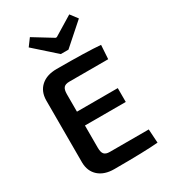

<svg xmlns="http://www.w3.org/2000/svg" viewBox="-224 -1044 1017 1153"><g transform="rotate(-30 284.0 -468.0)"><path d="M286 -757 139 -888 176 -938 308 -857H316L449 -938L487 -888L339 -757ZM517 -101 523 -6Q432 2 219 2Q151 2 111.5 -33Q72 -68 71 -129V-561Q72 -622 111.5 -657Q151 -692 219 -692Q432 -692 523 -684L517 -588H247Q220 -588 208.5 -575Q197 -562 197 -530V-409H480V-313H197V-159Q197 -127 208.5 -114Q220 -101 247 -101Z"/></g></svg>

Font: Exo 2.0 Semi Bold
Style: Regular
Weight: 600
Designer: Natanael Gama
Version: Version 1.001;PS 001.001;hotconv 1.0.70;makeotf.lib2.5.58329